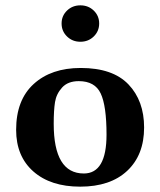

<svg xmlns="http://www.w3.org/2000/svg" viewBox="-20 -696 606 726"><path d="M233.4 -558.1Q212.9 -578.1 212.9 -607.2Q212.9 -636.2 233.4 -656Q253.9 -675.8 283.9 -675.8Q314 -675.8 334.5 -656Q355 -636.2 355 -607.2Q355 -578.1 334.5 -558.1Q314 -538.1 283.9 -538.1Q253.9 -538.1 233.4 -558.1ZM41 -205.1Q41 -317.9 107.4 -378.4Q173.8 -439 285.2 -439Q406.2 -439 465.6 -377Q524.9 -314.9 524.9 -213.9Q524.9 -109.9 460.9 -50Q397 9.8 283.2 9.8Q171.4 9.8 106.2 -47.6Q41 -105 41 -205.1ZM277.8 -389.2Q236.8 -389.2 214.8 -365Q192.9 -340.8 188 -309.8Q183.1 -278.8 183.1 -228Q183.1 -40 296.9 -40Q382.8 -40 382.8 -187Q382.8 -295.9 360.8 -342.5Q338.9 -389.2 277.8 -389.2Z"/></svg>

Font: Linux Biolinum
Style: Bold
Weight: 700
Designer: Philipp H. Poll
Foundry: Philipp H. Poll
Version: Version 1.3.2 ; ttfautohint (v0.9)